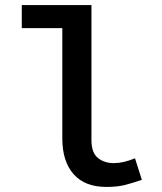

<svg xmlns="http://www.w3.org/2000/svg" viewBox="-20 -726 640 758"><path d="M400 12Q315 12 270.5 -38.5Q226 -89 226 -179V-615H66V-706H341V-173Q341 -123 366.5 -102.5Q392 -82 429 -82Q448 -82 468 -86.5Q488 -91 513 -101L540 -16Q505 -4 474.5 4Q444 12 400 12Z"/></svg>

Font: Source Code Pro SemiBold
Style: Regular
Weight: 600
Monospace: yes
Designer: Paul D. Hunt, Teo Tuominen
Foundry: Adobe Systems Incorporated
Version: Version 1.018;hotconv 1.0.116;makeotfexe 2.5.65601